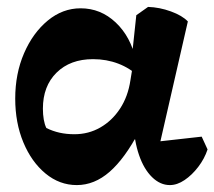

<svg xmlns="http://www.w3.org/2000/svg" viewBox="-20 -521 620 555"><path d="M202 14Q152 14 111.5 -19.5Q71 -53 47.5 -109.5Q24 -166 24 -236Q24 -308 49.5 -367Q75 -426 118 -461.5Q161 -497 213 -497Q271 -497 314.5 -456Q358 -415 373 -347L382 -299Q356 -324 322 -337Q288 -350 249 -350Q183 -350 143.5 -311Q104 -272 104 -207Q104 -190 106.5 -175.5Q109 -161 114 -151Q132 -142 152 -137.5Q172 -133 195 -133Q236 -133 270 -152.5Q304 -172 327 -207Q350 -242 357 -289L364 -332L361 -355L374 -477L408 -501Q441 -500 474 -488Q507 -476 523 -459L436 -79L420 -110L563 -126L580 -89Q571 -62 553 -38.5Q535 -15 513.5 -0.5Q492 14 471 14Q443 14 419.5 -9Q396 -32 382 -72.5Q368 -113 366 -164L399 -118H333L382 -141Q341 -63 297 -24.5Q253 14 202 14Z"/></svg>

Font: Eczar SemiBold
Style: Regular
Weight: 600
Designer: Vaibhav Singh
Foundry: Rosetta Type Foundry
Version: Version 2.000